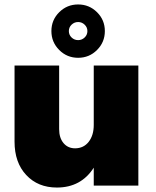

<svg xmlns="http://www.w3.org/2000/svg" viewBox="-20 -841 708 870"><path d="M419.7 -614.5Q384.3 -579.1 334 -579.1Q283.7 -579.1 248.3 -614.5Q212.9 -649.9 212.9 -700.2Q212.9 -750.5 248.3 -785.6Q283.7 -820.8 334 -820.8Q384.3 -820.8 419.7 -785.6Q455.1 -750.5 455.1 -700.2Q455.1 -649.9 419.7 -614.5ZM363.5 -729.2Q351.1 -741.2 334 -741.2Q316.9 -741.2 304.4 -729.2Q292 -717.3 292 -700.2Q292 -683.1 304.4 -671.1Q316.9 -659.2 334 -659.2Q351.1 -659.2 363.5 -671.1Q376 -683.1 376 -700.2Q376 -717.3 363.5 -729.2ZM404.8 -543.9H606.9V0H404.8V-81.1Q347.2 8.8 237.8 8.8Q151.9 8.8 98.9 -47.9Q45.9 -104.5 45.9 -199.2V-543.9H248V-255.9Q248 -216.3 267.8 -192.6Q287.6 -168.9 320.8 -168.9Q359.4 -169.4 382.1 -198.7Q404.8 -228 404.8 -274.9Z"/></svg>

Font: Montserrat-Arabic ExtraBold
Style: Regular
Weight: 800
Designer: Mohamed Gaber
Foundry: Kief Type Foundry
Version: Version 5.008;PS 005.008;hotconv 1.0.88;makeotf.lib2.5.64775